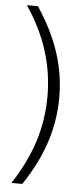

<svg xmlns="http://www.w3.org/2000/svg" viewBox="-58 -782 389 906"><g transform="rotate(5 136.5 -329.0)"><path d="M84 -750Q154 -645 188 -542Q222 -439 222 -329Q222 -220 188 -116.5Q154 -13 84 92H32Q101 -13 133.5 -116.5Q166 -220 166 -329Q166 -440 133.5 -543.5Q101 -647 32 -750Z"/></g></svg>

Font: Bounded
Style: Regular
Weight: 200
Designer: Vlad Churkin
Version: Version 1.0